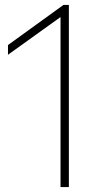

<svg xmlns="http://www.w3.org/2000/svg" viewBox="-20 -762 407 782"><path d="M226.5 0V-692.5L12.5 -539V-578.5L238.5 -742H260.5V0Z"/></svg>

Font: Encode Sans SemiExpanded SemiExpanded Thin
Style: Regular
Weight: 100
Width: 6
Designer: Multiple Designers
Foundry: Impallari Type
Version: Version 3.000; ttfautohint (v1.8.3) -l 8 -r 50 -G 200 -x 14 